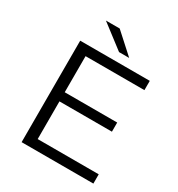

<svg xmlns="http://www.w3.org/2000/svg" viewBox="-203 -1014 1066 1147"><g transform="rotate(30 329.5 -440.5)"><path d="M118 0V-700H598V-636H192V-387H554V-324H192V-64H613V0ZM353 -757 191 -881H286L423 -757Z"/></g></svg>

Font: Montserrat
Style: Regular
Weight: 400
Designer: Julieta Ulanovsky
Foundry: Julieta Ulanovsky
Version: Version 9.000; ttfautohint (v1.8.4.7-5d5b)